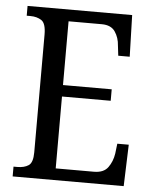

<svg xmlns="http://www.w3.org/2000/svg" viewBox="-52 -758 640 801"><g transform="rotate(5 268.0 -357.0)"><path d="M31 0V-41H47Q76 -41 94 -53Q112 -65 112 -108V-601Q112 -648 93 -660.5Q74 -673 47 -673H31V-714H469L474 -540H426L421 -582Q419 -615 402 -640Q385 -665 346 -665H207V-398H411V-350H207V-49H367Q408 -49 426 -74Q444 -99 449 -132L454 -174H502L496 0Z"/></g></svg>

Font: Noto Serif Condensed
Style: Regular
Weight: 400
Width: 3
Designer: Monotype Design Team
Foundry: Monotype Imaging Inc.
Version: Version 2.013; ttfautohint (v1.8.4.7-5d5b)